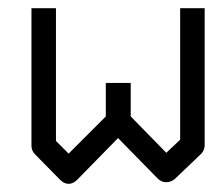

<svg xmlns="http://www.w3.org/2000/svg" viewBox="-20 -496 532 470"><path d="M300 -211 387 -122 421 -154V-476H481V-141Q481 -128 472 -119L408 -58Q398.5 -50 387 -50Q375 -50 366 -59L269 -158L169 -56Q159 -46 148 -46Q137 -46 127 -56L66 -118Q57 -127 57 -139V-476H117V-151L148 -120L239 -211V-293H300Z"/></svg>

Font: IBM 3270 Semi-Condensed
Style: Condensed
Weight: 400
Monospace: yes
Version: Version 2.3.1